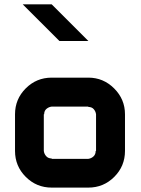

<svg xmlns="http://www.w3.org/2000/svg" viewBox="-20 -853 642 873"><path d="M381.7 -130.8Q395 -132.5 405 -141.7Q415 -150.8 415 -166.7H416.7V-333.3Q415 -346.7 406.2 -356.7Q397.5 -366.7 381.7 -366.7V-368.3H215Q201.7 -366.7 191.2 -357.9Q180.8 -349.2 180.8 -333.3H179.2V-166.7Q180.8 -153.3 190 -142.9Q199.2 -132.5 215 -132.5V-130.8ZM381.7 0H215Q145.8 0 97.1 -48.8Q48.3 -97.5 48.3 -166.7V-333.3Q48.3 -402.5 97.1 -451.2Q145.8 -500 215 -500H381.7Q450 -500 499.2 -450.8Q548.3 -401.7 548.3 -333.3V-166.7Q548.3 -97.5 499.6 -48.8Q450.8 0 381.7 0ZM215 -833.3 381.7 -666.7H250L83.3 -833.3Z"/></svg>

Font: 0xA000-Squareish
Style: Squareish-Bold
Weight: 700
Version: Version 0.1